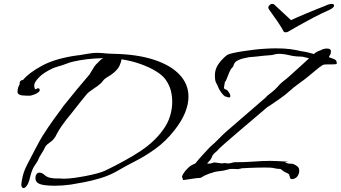

<svg xmlns="http://www.w3.org/2000/svg" viewBox="-20 -880 1741 981"><path d="M1675 -860Q1686 -860 1687 -852Q1687 -849 1686 -847Q1681 -838 1662 -829Q1623 -812 1583 -791Q1543 -770 1508.5 -750.5Q1474 -731 1452 -718Q1448 -715 1439 -715Q1432 -715 1430 -718Q1420 -738 1398.5 -769.5Q1377 -801 1355 -831Q1351 -836 1351 -842Q1351 -849 1358 -854Q1363 -859 1365.5 -859.5Q1368 -860 1370 -860Q1375 -860 1376.5 -859.5Q1378 -859 1381 -857L1467 -777Q1477 -782 1498.5 -791.5Q1520 -801 1546.5 -812Q1573 -823 1598 -833Q1623 -843 1639.5 -849.5Q1656 -856 1657 -857Q1669 -860 1675 -860ZM917 40Q914 40 914 36Q915 35 912.5 29Q910 23 910 28V29Q908 22 917 7Q926 -8 942 -23Q958 -38 977 -44Q998 -70 1020.5 -94Q1043 -118 1052 -128Q1078 -150 1099.5 -172.5Q1121 -195 1140 -211L1340 -384Q1342 -388 1349 -393.5Q1356 -399 1362.5 -404Q1369 -409 1369 -409Q1388 -425 1395 -433Q1402 -441 1409 -448.5Q1416 -456 1435 -471Q1440 -474 1454 -486.5Q1468 -499 1485 -514.5Q1502 -530 1515.5 -542Q1529 -554 1532 -557L1559 -582Q1549 -584 1537.5 -587.5Q1526 -591 1516 -591H1515Q1486 -591 1457.5 -598Q1429 -605 1403 -605Q1393 -605 1381 -601.5Q1369 -598 1361 -598Q1353 -598 1330 -595.5Q1307 -593 1284.5 -590.5Q1262 -588 1254 -588Q1219 -582 1202.5 -575Q1186 -568 1180.5 -560.5Q1175 -553 1173.5 -546Q1172 -539 1166 -534Q1159 -528 1151.5 -510.5Q1144 -493 1138.5 -478Q1133 -463 1130 -463Q1130 -463 1129 -464Q1129 -462 1129 -460Q1128 -458 1126.5 -446.5Q1125 -435 1124 -431Q1127 -424 1131.5 -423.5Q1136 -423 1142 -418Q1148 -411 1152.5 -403Q1157 -395 1157 -389Q1157 -384 1152 -382Q1145 -382 1140 -384.5Q1135 -387 1131 -387H1130Q1122 -392 1111.5 -406Q1101 -420 1097 -430Q1090 -447 1084 -457.5Q1078 -468 1078 -496Q1078 -530 1100 -558Q1122 -586 1142 -600Q1149 -604 1171 -609Q1193 -614 1222.5 -618.5Q1252 -623 1282 -626.5Q1312 -630 1334 -631Q1349 -632 1362.5 -632.5Q1376 -633 1389 -633Q1432 -633 1462.5 -629Q1493 -625 1521 -618Q1532 -617 1550 -613Q1568 -609 1584 -604Q1587 -607 1590.5 -609.5Q1594 -612 1594 -612Q1602 -618 1613.5 -621.5Q1625 -625 1622 -625H1621Q1636 -632 1650 -632Q1675 -632 1670 -612V-610Q1670 -603 1664.5 -596.5Q1659 -590 1662 -587Q1664 -586 1675 -582.5Q1686 -579 1690 -576V-577Q1699 -571 1700 -563Q1701 -555 1701 -555Q1699 -552 1691 -551.5Q1683 -551 1673 -551H1657Q1648 -551 1640 -550.5Q1632 -550 1629 -547V-548Q1613 -538 1592 -520Q1571 -502 1557 -491Q1538 -475 1509 -454.5Q1480 -434 1448 -405Q1433 -392 1411 -376.5Q1389 -361 1370.5 -348.5Q1352 -336 1345 -332Q1308 -300 1267 -265.5Q1226 -231 1190.5 -200.5Q1155 -170 1131 -149Q1107 -128 1102 -123Q1089 -108 1081 -102Q1073 -96 1065 -85H1066Q1066 -85 1060.5 -73Q1055 -61 1038 -45Q1040 -45 1042.5 -44.5Q1045 -44 1046 -44Q1057 -44 1064 -47Q1071 -50 1075 -50Q1076 -50 1084.5 -49Q1093 -48 1103 -46.5Q1113 -45 1115 -45Q1120 -46 1123 -46.5Q1126 -47 1128 -47Q1133 -47 1136 -46Q1139 -45 1144 -45Q1149 -45 1156 -46Q1163 -47 1176 -51H1177Q1230 -51 1276 -54.5Q1322 -58 1361 -58Q1375 -58 1396 -57Q1417 -56 1434 -55Q1451 -54 1451 -53Q1451 -52 1441 -52H1440Q1437 -52 1437 -51Q1437 -50 1446.5 -46.5Q1456 -43 1459 -44L1475 -43H1476Q1496 -35 1504 -25Q1509 -18 1509 -7Q1509 5 1501.5 18Q1494 31 1476 35Q1465 36 1462.5 30Q1460 24 1458.5 16Q1457 8 1446 4Q1433 -1 1423 -9.5Q1413 -18 1411 -17Q1396 -17 1389.5 -19Q1383 -21 1372 -22.5Q1361 -24 1331 -24Q1315 -24 1293 -23.5Q1271 -23 1249.5 -22Q1228 -21 1214 -20Q1200 -19 1200 -18H1214Q1211 -17 1207.5 -16.5Q1204 -16 1199 -16Q1192 -16 1184 -16.5Q1176 -17 1168 -17Q1163 -17 1158.5 -17Q1154 -17 1149 -15Q1123 -8 1110.5 -6.5Q1098 -5 1088.5 -4Q1079 -3 1060 4H1059Q1057 4 1049.5 7Q1042 10 1035 13Q1028 16 1028 16Q1022 18 1014.5 23.5Q1007 29 1001 29Q996 29 982.5 30.5Q969 32 954 34.5Q939 37 928 38.5Q917 40 917 40ZM101 81Q89 81 89 62Q89 52 95.5 23Q102 -6 118 -37Q125 -51 136.5 -73Q148 -95 160 -118Q172 -141 182.5 -160Q193 -179 199 -188Q211 -207 226.5 -230Q242 -253 257.5 -274.5Q273 -296 284.5 -311Q296 -326 298 -329Q298 -331 305 -339.5Q312 -348 320.5 -358.5Q329 -369 335.5 -377Q342 -385 342 -385Q354 -401 371.5 -421.5Q389 -442 406.5 -463Q424 -484 437 -499Q442 -506 452.5 -524.5Q463 -543 470 -550Q477 -556 486.5 -566.5Q496 -577 504 -581L508 -583Q464 -582 425.5 -577.5Q387 -573 353 -565Q337 -561 325 -556.5Q313 -552 299 -547Q287 -543 274 -539.5Q261 -536 250 -531Q202 -509 178.5 -484Q155 -459 155 -445V-442Q155 -435 157.5 -428Q160 -421 166 -426Q171 -429 174 -429Q183 -429 183 -420Q183 -413 175 -408Q167 -401 152 -396Q137 -391 132 -391Q111 -391 94 -392.5Q77 -394 70 -405Q69 -412 70.5 -423Q72 -434 79 -447Q81 -449 80.5 -455Q80 -461 84 -465H83Q87 -470 92.5 -470.5Q98 -471 99 -473Q128 -508 195 -544.5Q262 -581 374 -597Q379 -598 385.5 -598Q392 -598 387 -598H386Q384 -598 396.5 -600Q409 -602 423 -604.5Q437 -607 439 -607Q460 -610 475 -610Q493 -610 511 -608Q529 -606 559 -605Q680 -603 766 -575Q852 -547 897.5 -498.5Q943 -450 943 -386Q943 -347 925.5 -304Q908 -261 871 -214Q826 -157 774.5 -120Q723 -83 673 -57.5Q623 -32 582 -8Q543 15 496 29.5Q449 44 407 51.5Q365 59 342 63Q300 69 260 69Q231 69 208.5 66Q186 63 175 56Q161 48 161 29Q161 18 166.5 10Q172 2 182 2Q195 2 210 16Q220 25 237 28.5Q254 32 269.5 32Q285 32 289 32Q293 33 298 33Q303 33 308 33Q329 33 358.5 29Q388 25 419 19Q450 13 476 6Q502 -1 517 -8Q627 -61 699 -109Q771 -157 814 -218Q837 -249 848.5 -286Q860 -323 860 -360Q860 -389 853 -416.5Q846 -444 829 -469Q814 -493 779.5 -514.5Q745 -536 699 -552.5Q653 -569 601 -577Q599 -563 591 -545Q583 -527 563 -510Q551 -499 532.5 -488.5Q514 -478 506 -467Q499 -456 481.5 -443Q464 -430 447.5 -419Q431 -408 425 -401Q421 -396 409.5 -382Q398 -368 384.5 -351Q371 -334 360 -320Q349 -306 345 -301Q311 -260 294.5 -235.5Q278 -211 271.5 -198Q265 -185 261 -178H260Q253 -165 235 -152.5Q217 -140 212 -131Q205 -115 191 -93.5Q177 -72 174 -61Q171 -54 157 -34Q143 -14 134 24Q127 55 117.5 68Q108 81 101 81ZM1130 -459Q1130 -459 1130 -459Q1130 -459 1129 -460Q1130 -462 1130 -460Z"/></svg>

Font: Vujahday Script
Style: Regular
Weight: 400
Designer: Robert E. Leuschke
Foundry: Robert E. Leuschke
Version: Version 1.010; ttfautohint (v1.8.3)